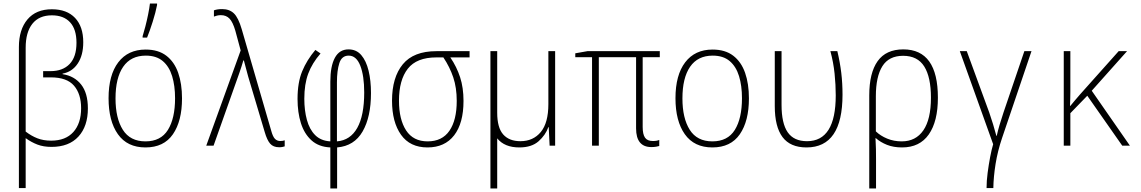

<svg xmlns="http://www.w3.org/2000/svg" viewBox="-20 -817 6400 1077"><path d="M86 -553Q86 -651 134 -708Q182 -765 271 -765Q355 -765 401 -716.5Q447 -668 447 -580Q447 -507 416 -460.5Q385 -414 331 -404V-401Q397 -391 435 -343Q473 -295 473 -209Q473 -109 420 -51Q367 7 269 7Q224 7 190 -6Q156 -19 124 -42V238H86ZM267 -28Q348 -28 391.5 -76.5Q435 -125 435 -210Q435 -290 395 -336.5Q355 -383 265 -383H222V-418H264Q332 -418 370.5 -458Q409 -498 409 -577Q409 -653 373 -692Q337 -731 271 -731Q199 -731 161.5 -683.5Q124 -636 124 -549V-79Q155 -55 189 -41.5Q223 -28 267 -28Z M796 10Q694 10 641.5 -64Q589 -138 589 -266Q589 -396 643.5 -467.5Q698 -539 797 -539Q868 -539 913 -504.5Q958 -470 979.5 -408.5Q1001 -347 1001 -265Q1001 -138 950 -64Q899 10 796 10ZM796 -24Q882 -24 922 -88.5Q962 -153 962 -266Q962 -336 945.5 -390Q929 -444 893 -474.5Q857 -505 798 -505Q714 -505 671 -442.5Q628 -380 628 -265Q628 -154 669 -89Q710 -24 796 -24ZM780 -614Q787 -636 795.5 -669Q804 -702 811 -736.5Q818 -771 821 -797H861V-789Q853 -747 836.5 -695Q820 -643 805 -606H780Z M1546 9Q1513 9 1495.5 -11Q1478 -31 1465 -76L1372 -388Q1365 -414 1359 -436.5Q1353 -459 1348 -478H1345Q1340 -461 1334.5 -443.5Q1329 -426 1323 -409L1178 0H1137L1330 -534L1300 -645Q1286 -693 1267.5 -712.5Q1249 -732 1219 -732Q1207 -732 1197.5 -729.5Q1188 -727 1180 -724V-759Q1188 -762 1199 -764Q1210 -766 1226 -766Q1267 -766 1292 -742Q1317 -718 1336 -653L1501 -85Q1510 -51 1522 -38.5Q1534 -26 1552 -26Q1559 -26 1565.5 -27Q1572 -28 1577 -30V4Q1571 6 1563.5 7.5Q1556 9 1546 9Z M1833 10Q1768 7 1727.5 -29.5Q1687 -66 1668 -126Q1649 -186 1649 -262Q1649 -354 1675 -417Q1701 -480 1749 -537L1778 -517Q1731 -463 1709 -404Q1687 -345 1687 -263Q1687 -198 1701.5 -144.5Q1716 -91 1748 -59Q1780 -27 1833 -24V-359Q1833 -446 1858.5 -493Q1884 -540 1935 -540Q1979 -540 2006.5 -508Q2034 -476 2047.5 -420.5Q2061 -365 2061 -295Q2061 -161 2014 -79.5Q1967 2 1871 10V240H1833ZM1870 -24Q1945 -30 1984 -99.5Q2023 -169 2023 -298Q2023 -392 2001 -448.5Q1979 -505 1936 -505Q1897 -505 1883.5 -463Q1870 -421 1870 -355Z M2378 10Q2280 10 2229.5 -61Q2179 -132 2179 -252Q2179 -383 2239.5 -456.5Q2300 -530 2428 -530H2614V-495H2506Q2542 -442 2561 -383.5Q2580 -325 2580 -251Q2580 -126 2527.5 -58Q2475 10 2378 10ZM2379 -24Q2460 -24 2501 -83.5Q2542 -143 2542 -251Q2542 -325 2522.5 -383Q2503 -441 2467 -495H2428Q2317 -495 2267.5 -431.5Q2218 -368 2218 -252Q2218 -147 2258 -85.5Q2298 -24 2379 -24Z M2893 10Q2810 10 2769 -41V240H2731V-530H2769V-185Q2769 -101 2802.5 -63Q2836 -25 2899 -25Q2971 -25 3013.5 -76.5Q3056 -128 3056 -233V-530H3094V0H3063L3058 -104H3056Q3040 -59 3001 -24.5Q2962 10 2893 10Z M3634 8Q3548 8 3548 -97V-496H3339V0H3301V-496H3207V-518L3275 -530H3681V-496H3585V-105Q3585 -64 3598 -45Q3611 -26 3642 -26Q3654 -26 3662.5 -27.5Q3671 -29 3678 -32V2Q3672 4 3660 6Q3648 8 3634 8Z M3976 10Q3874 10 3821.5 -64Q3769 -138 3769 -266Q3769 -396 3823.5 -467.5Q3878 -539 3977 -539Q4048 -539 4093 -504.5Q4138 -470 4159.5 -408.5Q4181 -347 4181 -265Q4181 -138 4130 -64Q4079 10 3976 10ZM3976 -24Q4062 -24 4102 -88.5Q4142 -153 4142 -266Q4142 -336 4125.5 -390Q4109 -444 4073 -474.5Q4037 -505 3978 -505Q3894 -505 3851 -442.5Q3808 -380 3808 -265Q3808 -154 3849 -89Q3890 -24 3976 -24Z M4504 10Q4413 10 4369.5 -48Q4326 -106 4326 -222V-530H4364V-229Q4364 -125 4398.5 -75Q4433 -25 4507 -25Q4668 -25 4668 -282Q4668 -341 4661.5 -404Q4655 -467 4638 -530H4677Q4692 -467 4699 -408.5Q4706 -350 4706 -286Q4706 10 4504 10Z M4856 -282Q4856 -408 4903 -474Q4950 -540 5047 -540Q5241 -540 5241 -269Q5241 -136 5190 -63Q5139 10 5040 10Q4992 10 4955.5 -4.5Q4919 -19 4893 -42H4891Q4893 -8 4893.5 19.5Q4894 47 4894 76V240H4856ZM5038 -24Q5117 -24 5159.5 -86Q5202 -148 5202 -269Q5202 -384 5164.5 -444Q5127 -504 5046 -504Q4966 -504 4929.5 -445.5Q4893 -387 4893 -277V-80Q4919 -55 4956.5 -39.5Q4994 -24 5038 -24Z M5514 238Q5514 198 5520 152.5Q5526 107 5534 64.5Q5542 22 5551 -8L5364 -530H5403L5529 -186Q5540 -154 5550.5 -120Q5561 -86 5569 -55H5571Q5578 -86 5587 -116.5Q5596 -147 5609 -186L5726 -530H5766L5601 -43Q5576 31 5564.5 103Q5553 175 5552 238Z M5947 0V-530H5984V-382Q5984 -341 5984 -303Q5984 -265 5982 -223H5984Q5998 -240 6011 -255.5Q6024 -271 6039 -288L6255 -530H6302L6104 -308L6318 0H6275L6079 -280L5984 -182V0Z"/></svg>

Font: Noto Sans Mono Condensed ExtraLight
Style: Regular
Weight: 200
Width: 3
Designer: Monotype Design Team
Foundry: Monotype Imaging Inc.
Version: Version 2.014; ttfautohint (v1.8.4.7-5d5b)